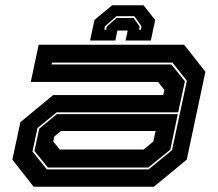

<svg xmlns="http://www.w3.org/2000/svg" viewBox="-20 -710 828 730"><path d="M108 0 27 -103 57.5 -245.5 182 -348.5H600.5L605 -368L581 -398.5H97L127 -540H680L761 -437L690 -103L565 0ZM158 -66H545L634 -139L690.5 -403L635.5 -472H177.5L176 -465H631.5L683 -401L657.5 -283H195.5L122.5 -223L103.5 -134ZM162 -73 111 -136 129 -220.5 196 -276H656L627.5 -141L544 -73ZM207 -141.5H526L563 -172L571.5 -212H212L186.5 -191L182.5 -172ZM525.5 -690 570 -634 553.5 -556H457.5L465.5 -594H426.5L418.5 -556H322.5L339 -634L406.5 -690ZM491 -648.5H423L379 -610L376.5 -597H383.5L386 -609L423 -641.5H488L511 -609L508.5 -597H515.5L518 -610Z"/></svg>

Font: Tourney Expanded ExtraBold
Style: Italic
Weight: 800
Width: 7
Italic angle: -12°
Designer: Tyler Finck
Foundry: Etcetera Type Co
Version: Version 1.010; ttfautohint (v1.8.3)